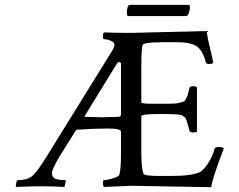

<svg xmlns="http://www.w3.org/2000/svg" viewBox="-20 -778 999 802"><path d="M509.8 -719.7Q509.8 -757.8 523.4 -757.8H767.6Q773.4 -757.8 773.4 -748Q773.4 -738.3 769.5 -726.1Q765.6 -713.9 759.8 -710.9Q637.2 -710.9 514.6 -710.9Q513.7 -710.9 511.7 -713.4Q509.8 -715.8 509.8 -719.7ZM485.4 -227.5Q485.4 -241.2 431.2 -241.2Q377 -241.2 301.8 -236.3L296.9 -233.4L229.5 -126Q201.2 -77.1 197.8 -61.5Q194.3 -45.9 204.6 -35.6Q214.8 -25.4 253.9 -25.4Q255.9 -25.4 253.4 -13.7Q251 -2 249 2.9Q190.4 0 152.3 0Q114.3 0 46.9 2.9Q44.9 1 47.4 -12.2Q49.8 -25.4 53.7 -25.4Q96.7 -25.4 118.2 -45.9Q139.6 -66.4 180.7 -133.8L451.2 -570.3Q458 -582 458 -591.8Q458 -601.6 442.4 -607.9Q426.8 -614.3 414.1 -614.3Q410.2 -614.3 410.2 -626.5Q410.2 -638.7 414.1 -642.6Q461.9 -640.6 527.3 -640.6L842.8 -648.4Q846.7 -620.1 857.9 -573.7Q869.1 -527.3 871.1 -515.6Q866.2 -510.7 853.5 -510.7Q840.8 -510.7 839.8 -517.6Q825.2 -571.3 798.8 -586.4Q772.5 -601.6 726.6 -601.6H661.1Q577.1 -601.6 575.2 -588.9Q570.3 -565.4 570.3 -506.8V-350.6Q570.3 -344.7 614.3 -344.7H687Q715.8 -344.7 729.5 -348.6Q743.2 -352.5 747.1 -353.5Q751 -354.5 757.3 -366.2Q763.7 -377.9 764.6 -383.3Q765.6 -388.7 771.5 -411.1Q772.5 -418 785.2 -418Q797.9 -418 802.7 -413.1V-228.5Q798.8 -224.6 786.6 -224.6Q774.4 -224.6 771.5 -232.4Q758.8 -281.2 754.4 -285.6Q750 -290 740.7 -295.9Q731.4 -301.8 650.9 -301.8Q570.3 -301.8 570.3 -293V-141.6Q570.3 -78.1 579.1 -52.7Q582 -43 645.5 -43H692.4Q783.2 -43 815.4 -59.6Q830.1 -67.4 848.1 -94.2Q866.2 -121.1 877 -158.2Q878.9 -164.1 894 -164.1Q909.2 -164.1 915 -158.2Q867.2 -34.2 862.3 3.9L529.3 -2L414.1 2.9Q410.2 -1 410.2 -13.2Q410.2 -25.4 414.1 -25.4Q425.8 -25.4 450.7 -32.7Q475.6 -40 478.5 -47.9Q485.4 -74.2 485.4 -131.8ZM485.4 -300.8V-510.7Q485.4 -518.6 476.6 -518.6Q472.7 -518.6 467.8 -511.7L334 -293.9Q333 -290 335 -290Q385.7 -288.1 404.3 -288.1Q422.9 -288.1 473.6 -290Q485.4 -290 485.4 -300.8Z"/></svg>

Font: CrimsonText-Roman
Style: Roman
Weight: 400
Version: Version 0.13